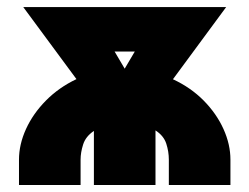

<svg xmlns="http://www.w3.org/2000/svg" viewBox="-20 -528 712 548"><path d="M248 0V-154.3Q224.6 -138.7 217.3 -115.7Q210 -92.8 210 -72.3V0H34.2V-72.3Q34.2 -115.7 54.2 -159.7Q74.2 -203.6 111.1 -241Q147.9 -278.3 198.2 -302.2L46.4 -507.8H625.5L473.6 -301.8Q524.4 -278.3 561.3 -241Q598.1 -203.6 617.9 -159.7Q637.7 -115.7 637.7 -72.3V0H461.9V-72.3Q461.9 -95.2 454.6 -117.9Q447.3 -140.6 423.8 -155.8V0ZM335.9 -332 364.7 -380.9H307.1Z"/></svg>

Font: Giphurs Black
Style: Regular
Weight: 900
Version: Version 0.920; ttfautohint (v1.8.4.7-5d5b)